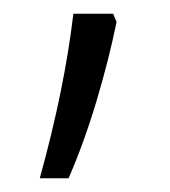

<svg xmlns="http://www.w3.org/2000/svg" viewBox="-20 -130 248 280"><path d="M150 -98Q139 -44 121 16.5Q103 77 80 130H38Q74 0 87 -110H145Z"/></svg>

Font: Noto Sans Georgian Condensed Light
Style: Regular
Weight: 300
Width: 3
Designer: Monotype Design Team, Akaki Razmadze
Foundry: Google LLC
Version: Version 2.005; ttfautohint (v1.8.4.7-5d5b)